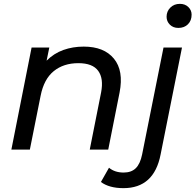

<svg xmlns="http://www.w3.org/2000/svg" viewBox="-20 -777 1015 997"><path d="M415 -535Q520 -535 571.5 -472.5Q623 -410 601 -297L542 0H446L505 -297Q519 -369 490 -409Q461 -449 387 -449Q310 -449 259 -407.5Q208 -366 191 -280L135 0H39L144 -530H236L222 -462Q260 -500 309 -517.5Q358 -535 415 -535ZM621 200Q547 200 504 168L546 94Q576 119 622 119Q662 119 685 96.5Q708 74 718 25L829 -530H925L814 25Q780 200 621 200ZM906 -632Q879 -632 862 -649Q845 -666 845 -690Q845 -718 864.5 -737.5Q884 -757 914 -757Q941 -757 958 -740.5Q975 -724 975 -701Q975 -670 956 -651Q937 -632 906 -632Z"/></svg>

Font: Montserrat Medium
Style: Italic
Weight: 500
Italic angle: -11.3°
Designer: Julieta Ulanovsky
Foundry: Julieta Ulanovsky
Version: Version 9.000; ttfautohint (v1.8.4.7-5d5b)